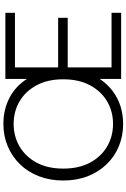

<svg xmlns="http://www.w3.org/2000/svg" viewBox="178 -930 764 1161"><g transform="rotate(-90 560.5 -350.0)"><path d="M391 12Q318 12 255.5 -14Q193 -40 146.5 -88.5Q100 -137 74.5 -203Q49 -269 49 -350Q49 -430 74.5 -496.5Q100 -563 146.5 -611Q193 -659 255.5 -685.5Q318 -712 391 -712Q477 -712 547.5 -676Q618 -640 663 -570V-700H1063V-642H733V-381H1033V-323H733V-58H1063V0H663V-129Q633 -84 591 -52Q549 -20 498.5 -4Q448 12 391 12ZM391 -49Q467 -49 528 -85Q589 -121 625 -188.5Q661 -256 661 -350Q661 -444 625 -511Q589 -578 528 -614Q467 -650 391 -650Q316 -650 254.5 -614Q193 -578 157 -511Q121 -444 121 -350Q121 -256 157 -188.5Q193 -121 254.5 -85Q316 -49 391 -49Z"/></g></svg>

Font: DM Sans 18pt Light
Style: Regular
Weight: 300
Designer: Colophon Foundry, Jonny Pinhorn
Foundry: Colophon Foundry
Version: Version 4.004;gftools[0.9.30]